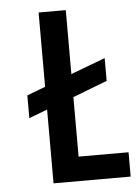

<svg xmlns="http://www.w3.org/2000/svg" viewBox="-50 -699 534 739"><g transform="rotate(-5 217.5 -330.0)"><path d="M127 0V-285L56 -258V-346L127 -373V-660H232V-413L365 -463V-375L232 -324V-94H425V0Z"/></g></svg>

Font: Bricolage Grotesque 12pt Condensed Medium
Style: Regular
Weight: 500
Width: 3
Designer: Mathieu Triay
Foundry: Atelier Triay
Version: Version 1.001; ttfautohint (v1.8.4.7-5d5b);gftools[0.9.33.de